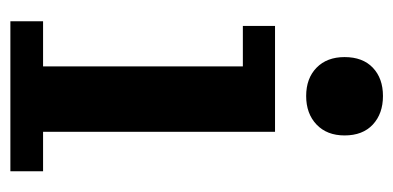

<svg xmlns="http://www.w3.org/2000/svg" viewBox="-214 -544 758 370"><g transform="rotate(90 165.0 -359.0)"><path d="M21 0V-63H108V-448H30V-510H234V-63H310V0ZM165 -570Q131 -570 110.5 -590Q90 -610 90 -644Q90 -679 110.5 -698.5Q131 -718 165 -718Q199 -718 220 -698.5Q241 -679 241 -644Q241 -610 220 -590Q199 -570 165 -570Z"/></g></svg>

Font: Montagu Slab 120pt Medium
Style: Regular
Weight: 500
Designer: Florian Karsten
Foundry: Florian Karsten
Version: Version 1.000